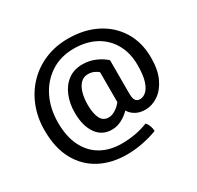

<svg xmlns="http://www.w3.org/2000/svg" viewBox="-180 -885 1309 1279"><g transform="rotate(-30 474.5 -245.0)"><path d="M662 -157.5Q662 -119.5 672.8 -103.5Q683.5 -87.5 706 -87.5Q730.5 -87.5 753.2 -107Q776 -126.5 790.5 -171.5Q805 -216.5 805 -293.5Q805 -386 766.2 -455Q727.5 -524 656.8 -562.2Q586 -600.5 490.5 -600.5Q389 -600.5 313.2 -551.2Q237.5 -502 195.8 -417.2Q154 -332.5 154 -225.5Q154 -116.5 191.5 -42.2Q229 32 296.2 70Q363.5 108 453 108Q564.5 108 655.5 71Q668 83.5 675.8 104.2Q683.5 125 683.5 144Q630.5 164.5 568.8 176.5Q507 188.5 446.5 188.5Q331.5 188.5 242 141.8Q152.5 95 101.5 3Q50.5 -89 50.5 -225.5Q50.5 -322.5 82.8 -405Q115 -487.5 174 -548.8Q233 -610 313.5 -643.8Q394 -677.5 490.5 -677.5Q612.5 -677.5 706.5 -630Q800.5 -582.5 854 -495.5Q907.5 -408.5 907.5 -290Q907.5 -197 877.8 -134.5Q848 -72 801 -40.5Q754 -9 703 -9Q661 -9 630.2 -25.8Q599.5 -42.5 582.5 -71.5Q556 -43.5 519.2 -24.2Q482.5 -5 443 -5Q368 -5 325.8 -65.2Q283.5 -125.5 283.5 -226.5Q283.5 -297 307.2 -355Q331 -413 376.5 -447Q422 -481 487.5 -481Q540.5 -481 586.5 -460.8Q632.5 -440.5 662 -412.5ZM384.5 -229Q384.5 -164.5 403 -125.5Q421.5 -86.5 465 -86.5Q490.5 -86.5 518 -104Q545.5 -121.5 564.5 -146.5V-376.5Q552 -388.5 532 -397.2Q512 -406 487.5 -406Q452.5 -406 429.5 -382Q406.5 -358 395.5 -317.8Q384.5 -277.5 384.5 -229Z"/></g></svg>

Font: Signika SC
Style: Regular
Weight: 400
Designer: Anna Giedryś
Foundry: Anna Giedryś
Version: Version 2.000; ttfautohint (v1.8.3) -l 8 -r 50 -G 200 -x 9 -